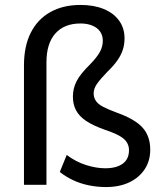

<svg xmlns="http://www.w3.org/2000/svg" viewBox="-20 -748 660 777"><path d="M409 9Q374 9 339.5 2Q305 -5 275.5 -19Q246 -33 222 -52L250 -121Q287 -93 328.5 -80Q370 -67 406 -67Q451 -67 476.5 -85.5Q502 -104 502 -140Q502 -168 480.5 -186.5Q459 -205 404 -223Q356 -240 328 -259Q300 -278 287.5 -302Q275 -326 275 -357Q275 -390 290 -419.5Q305 -449 346 -489Q372 -516 384 -537.5Q396 -559 396 -583Q396 -605 385 -620.5Q374 -636 353.5 -644.5Q333 -653 306 -653Q240 -653 204 -612.5Q168 -572 168 -496V0H77V-483Q77 -561 104.5 -615.5Q132 -670 183.5 -699Q235 -728 306 -728Q360 -728 400 -711.5Q440 -695 462 -664.5Q484 -634 484 -593Q484 -568 477 -546.5Q470 -525 455 -503.5Q440 -482 415 -458Q385 -427 372 -408Q359 -389 359 -370Q359 -354 367.5 -340.5Q376 -327 397 -316Q418 -305 453 -292Q526 -266 557 -231.5Q588 -197 588 -142Q588 -97 565.5 -63Q543 -29 503 -10Q463 9 409 9Z"/></svg>

Font: Nunitoga
Style: Medium
Weight: 500
Designer: Vernon Adams
Foundry: Vernon Adams
Version: Version 1.0